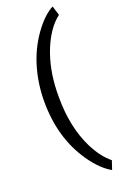

<svg xmlns="http://www.w3.org/2000/svg" viewBox="-192 -855 726 1138"><g transform="rotate(-20 171.0 -286.0)"><path d="M64.9 -288.6Q64.9 -398.9 94.5 -500.5Q124 -602.1 182.6 -685.1Q241.2 -768.1 304.2 -802.2L322.8 -742.7Q251.5 -688 205.8 -575.7Q160.2 -463.4 155.8 -324.2L155.3 -282.7Q155.3 -94.2 224.1 44.4Q265.6 127.4 322.8 174.3L304.2 229.5Q239.3 193.4 180.2 108.4Q64.9 -57.6 64.9 -288.6Z"/></g></svg>

Font: Vazir UI
Style: Regular-UI
Weight: 400
Designer: Saber Rastikerdar
Foundry: Saber Rastikerdar
Version: Version 30.1.0